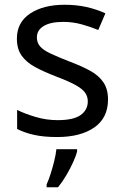

<svg xmlns="http://www.w3.org/2000/svg" viewBox="-20 -566 519 807"><path d="M434 -148Q434 -70 376 -30Q318 10 220 10Q164 10 123.5 1Q83 -8 52 -24V-104Q84 -88 129.5 -74.5Q175 -61 222 -61Q289 -61 319 -82.5Q349 -104 349 -140Q349 -160 338 -176Q327 -192 298.5 -208Q270 -224 217 -244Q165 -264 128 -284Q91 -304 71 -332Q51 -360 51 -404Q51 -472 106.5 -509Q162 -546 252 -546Q301 -546 343.5 -536.5Q386 -527 423 -510L393 -440Q359 -454 322 -464Q285 -474 246 -474Q192 -474 163.5 -456.5Q135 -439 135 -409Q135 -387 148 -371.5Q161 -356 191.5 -341.5Q222 -327 273 -307Q324 -288 360 -268Q396 -248 415 -219.5Q434 -191 434 -148ZM304 70Q300 88 287.5 115.5Q275 143 258.5 171Q242 199 224 221H176V209Q184 192 192.5 165.5Q201 139 208 110.5Q215 82 217 61H304Z"/></svg>

Font: Noto Naskh Arabic
Style: Regular
Weight: 400
Designer: Monotype Design Team, David Williams, Mohamad Dakak and Nizar Qandah
Foundry: Monotype Imaging Inc.
Version: Version 2.013